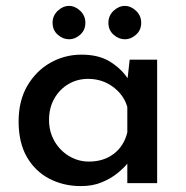

<svg xmlns="http://www.w3.org/2000/svg" viewBox="-20 -620 631 650"><path d="M254 10Q195 10 147 -15Q99 -40 71 -88.5Q43 -137 43 -209Q43 -279 72.5 -329.5Q102 -380 150.5 -407.5Q199 -435 256 -435Q314 -435 352 -411.5Q390 -388 412 -355L419 -418H512V0H411V-66Q400 -52 378 -34Q356 -16 325 -3Q294 10 254 10ZM281 -73Q331 -73 365.5 -99.5Q400 -126 411 -172V-258Q399 -299 362.5 -326Q326 -353 278 -353Q242 -353 212 -335.5Q182 -318 164 -286.5Q146 -255 146 -214Q146 -174 164.5 -142Q183 -110 214 -91.5Q245 -73 281 -73ZM158 -543Q158 -567 175.5 -583.5Q193 -600 214 -600Q234 -600 251.5 -583.5Q269 -567 269 -543Q269 -518 251.5 -502.5Q234 -487 214 -487Q193 -487 175.5 -502.5Q158 -518 158 -543ZM347 -543Q347 -567 364.5 -583.5Q382 -600 403 -600Q423 -600 440.5 -583.5Q458 -567 458 -543Q458 -518 440.5 -502.5Q423 -487 403 -487Q382 -487 364.5 -502.5Q347 -518 347 -543Z"/></svg>

Font: Reem Kufi Ink
Style: Regular
Weight: 400
Designer: Khaled Hosny
Version: Version 1.7